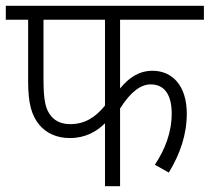

<svg xmlns="http://www.w3.org/2000/svg" viewBox="-20 -642 723 662"><path d="M394 -574H683V-622H0V-574H77V-362C77 -284 89 -244 116 -211C140 -183 175 -166 221 -166C275 -166 314 -189 342 -217V0H394V-268C431 -326 465 -351 500 -351C547 -351 572 -315 572 -251C572 -184 548 -125 514 -74L562 -47C601 -111 624 -178 624 -250C624 -348 573 -398 506 -398C460 -398 425 -375 394 -337ZM130 -574H342V-278C308 -236 271 -214 222 -214C193 -214 171 -224 157 -241C138 -263 130 -292 130 -368Z"/></svg>

Font: Noto Sans SemiCondensed Light
Style: Regular
Weight: 300
Width: 4
Designer: Monotype Design Team
Foundry: Monotype Imaging Inc.
Version: Version 2.013